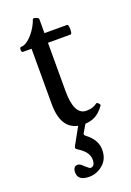

<svg xmlns="http://www.w3.org/2000/svg" viewBox="-141 -543 561 825"><g transform="rotate(-20 140.0 -130.0)"><path d="M174 11Q73 11 73 -118V-371H34Q27 -371 27 -382.5Q27 -394 34 -394Q50 -394 67.5 -408.5Q85 -423 99.5 -444.5Q114 -466 121 -487Q124 -494 136 -489Q148 -485 148 -479V-415H251Q256 -415 257.5 -404Q259 -393 257.5 -382Q256 -371 251 -371H148V-150Q148 -40 204 -40Q235 -40 253 -55Q257 -58 264 -51Q271 -44 268 -40Q248 -12 225.5 -0.5Q203 11 174 11ZM119 231Q67 231 67 193Q67 165 89 165Q99 165 114 181Q132 197 136 197Q157 197 157 166Q157 131 111 103Q103 98 103 94Q103 90 105 86L155 -4H189L161 44Q158 47 158 52Q158 56 165 61Q210 95 210 140Q210 183 181.5 207Q153 231 119 231Z"/></g></svg>

Font: Junicode Two Beta Condensed
Style: Regular
Weight: 400
Width: 3
Designer: Peter S. Baker
Foundry: Briery Creek Software
Version: Version 1.053; ttfautohint (v1.8.4)